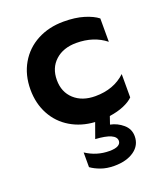

<svg xmlns="http://www.w3.org/2000/svg" viewBox="-132 -573 773 896"><g transform="rotate(-20 254.0 -125.0)"><path d="M341 6 328 44Q363 51 390.5 74.5Q418 98 418 134Q418 179 380.5 205.5Q343 232 282 232Q245 232 216 221.5Q187 211 168 197V124Q221 159 284 159Q313 159 327 151Q341 143 341 129Q341 90 240 84L267 9Q200 5 147 -26.5Q94 -58 64.5 -112.5Q35 -167 35 -236Q35 -309 67.5 -365Q100 -421 157.5 -451.5Q215 -482 288 -482Q346 -482 388.5 -469Q431 -456 455 -437V-321Q396 -368 310 -368Q245 -368 205.5 -332Q166 -296 166 -236Q166 -176 205.5 -140Q245 -104 310 -104Q402 -104 460 -159V-43Q443 -26 412.5 -13Q382 0 341 6Z"/></g></svg>

Font: Madhuban SemiBold
Style: Regular
Weight: 600
Designer: jaikishan Patel
Foundry: MagicType
Version: Version 1.000